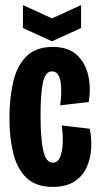

<svg xmlns="http://www.w3.org/2000/svg" viewBox="-20 -722 389 753"><path d="M187 11Q120 11 83 -25.5Q46 -62 31.5 -123Q17 -184 17 -258Q17 -336 31.5 -399.5Q46 -463 83 -500.5Q120 -538 187 -538Q248 -538 282 -506Q316 -474 326.5 -424.5Q337 -375 328 -322L216 -309Q224 -367 217 -404.5Q210 -442 184 -442Q157 -442 148 -396.5Q139 -351 139 -272Q139 -176 150 -130Q161 -84 187 -84Q207 -84 216 -106.5Q225 -129 226 -163Q227 -197 222 -230L332 -217Q340 -179 337.5 -139Q335 -99 319.5 -65Q304 -31 271.5 -10Q239 11 187 11ZM70 -702 184 -650 298 -702V-612L184 -560L70 -612Z"/></svg>

Font: Bricolage Grotesque 48pt Condensed SemiBold
Style: Regular
Weight: 600
Width: 3
Designer: Mathieu Triay
Foundry: Atelier Triay
Version: Version 1.000; ttfautohint (v1.8.4.7-5d5b);gftools[0.9.32]